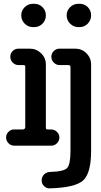

<svg xmlns="http://www.w3.org/2000/svg" viewBox="-20 -780 540 1028"><path d="M406.2 -759.8Q432.6 -759.8 450.2 -741.7Q467.8 -723.6 467.8 -697.8Q467.8 -671.9 449.7 -653.3Q431.6 -634.8 406.2 -634.8H400.4Q374 -634.8 355.5 -653.3Q336.9 -671.9 336.9 -697.8Q336.9 -723.6 355.5 -741.7Q374 -759.8 400.4 -759.8ZM467.8 27.3Q467.8 146.5 425.8 185.5Q383.8 224.6 247.1 228.5Q229.5 229.5 216.3 216.8Q203.1 204.1 203.1 185.5Q203.1 167 215.8 154.3Q228.5 141.6 248 140.6Q322.3 138.7 339.8 119.1Q357.4 99.6 357.4 27.3V-420.9Q357.4 -431.6 345.7 -431.6H298.8Q281.2 -431.6 268.1 -444.8Q254.9 -458 254.9 -476.1Q254.9 -494.1 268.1 -506.8Q281.2 -519.5 298.8 -519.5H382.8Q418 -519.5 442.9 -494.6Q467.8 -469.7 467.8 -434.6ZM163.1 -759.8Q189.5 -759.8 207.5 -741.7Q225.6 -723.6 225.6 -697.8Q225.6 -671.9 207.5 -653.3Q189.5 -634.8 163.1 -634.8H157.2Q130.9 -634.8 112.3 -653.3Q93.8 -671.9 93.8 -697.8Q93.8 -723.6 112.3 -741.7Q130.9 -759.8 157.2 -759.8ZM55.7 0Q38.1 0 25.4 -13.2Q12.7 -26.4 12.7 -43.9Q12.7 -61.5 25.4 -74.2Q38.1 -86.9 55.7 -86.9H102.5Q107.4 -86.9 111.3 -90.3Q115.2 -93.8 115.2 -98.6V-422.9Q115.2 -431.6 105.5 -431.6H79.1Q61.5 -431.6 48.3 -444.8Q35.2 -458 35.2 -476.1Q35.2 -494.1 47.9 -506.8Q60.5 -519.5 79.1 -519.5H139.6Q174.8 -519.5 200.2 -494.6Q225.6 -469.7 225.6 -434.6V-95.7Q225.6 -86.9 234.4 -86.9H253.9Q271.5 -86.9 284.7 -74.2Q297.9 -61.5 297.9 -43.9Q297.9 -26.4 285.2 -13.2Q272.5 0 253.9 0Z"/></svg>

Font: Rounded-X Mgen+ 1m medium
Style: Regular
Weight: 500
Designer: [Source Han Sans]
Ryoko NISHIZUKA  (kana & ideographs); Paul D. Hunt (Latin, Greek & Cyrillic); Wenlong ZHANG  (bopomofo
Version: Version 1.059.20150602